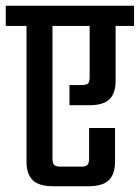

<svg xmlns="http://www.w3.org/2000/svg" viewBox="-40 -646 485 666"><path d="M-20 -626H425V-556H361V-366Q361 -322 339.5 -301.5Q318 -281 270 -281H201V-351H242Q260 -351 265.5 -356.5Q271 -362 271 -380V-556H142V-97Q142 -80 148 -74Q154 -68 171 -68H241Q258 -68 263.5 -74Q269 -80 269 -97V-202H359V-85Q359 -42 337.5 -21Q316 0 267 0H144Q95 0 73.5 -21Q52 -42 52 -85V-556H-20Z"/></svg>

Font: Teko Light
Style: Regular
Weight: 400
Version: Version 2.000;gftools[0.9.28.dev9+g7d2139d.d20230707]